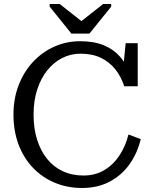

<svg xmlns="http://www.w3.org/2000/svg" viewBox="-20 -925 757 955"><path d="M380 -658Q332 -658 289.5 -636.5Q247 -615 215 -575Q183 -535 165 -479.5Q147 -424 147 -355Q147 -286 164.5 -230.5Q182 -175 214 -135Q246 -95 292 -73.5Q338 -52 395 -52Q454 -52 499 -79Q544 -106 574.5 -152.5Q605 -199 619 -256L680 -233Q663 -162 623.5 -107Q584 -52 524.5 -21Q465 10 389 10Q314 10 251.5 -16.5Q189 -43 143 -91.5Q97 -140 72 -207Q47 -274 47 -355Q47 -435 73 -502Q99 -569 145 -618Q191 -667 251 -693.5Q311 -720 379 -720Q448 -720 497 -699.5Q546 -679 578 -642Q588 -630 596 -618L605 -710H665V-496H598Q582 -545 553 -581Q524 -617 481.5 -637.5Q439 -658 380 -658ZM335 -758 227 -892V-905H277L385 -820L493 -905H533V-892L425 -758Z"/></svg>

Font: Roboto Serif 20pt
Style: Regular
Weight: 400
Designer: Greg Gazdowicz
Foundry: Commercial Type
Version: Version 1.008